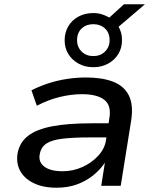

<svg xmlns="http://www.w3.org/2000/svg" viewBox="-20 -868 721 897"><path d="M244 9Q180 9 136 -13Q92 -35 73 -72Q54 -109 63 -156Q73 -204 112 -234Q151 -264 224 -278Q297 -292 410 -292H506L496 -226H400Q321 -226 271.5 -220Q222 -214 197 -197.5Q172 -181 166 -149Q158 -112 186.5 -90Q215 -68 272 -68Q321 -68 364.5 -87.5Q408 -107 438.5 -140Q469 -173 475 -212L491 -316Q501 -375 467.5 -401.5Q434 -428 363 -428Q313 -428 259.5 -415Q206 -402 152 -374L127 -446Q166 -466 208.5 -479.5Q251 -493 295 -499.5Q339 -506 382 -506Q457 -506 508 -486.5Q559 -467 581.5 -423Q604 -379 593 -306L544 0H453L470 -108Q449 -76 415.5 -49Q382 -22 339.5 -6.5Q297 9 244 9ZM416 -554Q377 -554 346.5 -571Q316 -588 299 -616Q282 -644 282 -680Q282 -716 299 -745Q316 -774 346.5 -790.5Q377 -807 416 -807Q438 -807 456.5 -801Q475 -795 491 -786L559 -848H657L534 -743Q542 -729 546 -714Q550 -699 550 -680Q550 -644 533 -616Q516 -588 485.5 -571Q455 -554 416 -554ZM416 -606Q449 -606 470.5 -627Q492 -648 492 -680Q492 -715 470.5 -735Q449 -755 416 -755Q383 -755 361.5 -735Q340 -715 340 -680Q340 -648 361.5 -627Q383 -606 416 -606Z"/></svg>

Font: Nunito Sans 7pt SemiExpanded Medium
Style: Italic
Weight: 500
Width: 6
Italic angle: -9°
Designer: Vernon Adams
Foundry: Vernon Adams
Version: Version 3.101;gftools[0.9.27]